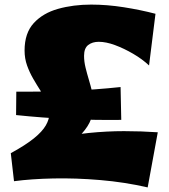

<svg xmlns="http://www.w3.org/2000/svg" viewBox="-20 -777 734 836"><path d="M126 -67 27 -110Q91 -145 127.5 -174.5Q164 -204 179.5 -231Q195 -258 195 -283Q195 -308 184 -332Q173 -356 157 -381Q141 -406 125 -433.5Q109 -461 98 -491.5Q87 -522 87 -557Q87 -633 127 -676.5Q167 -720 233 -738.5Q299 -757 377 -757Q446 -757 519 -745.5Q592 -734 657 -717L629 -492Q599 -520 559.5 -543Q520 -566 481 -580.5Q442 -595 410 -595Q382 -595 364 -581Q346 -567 346 -534Q346 -509 352.5 -482.5Q359 -456 367 -429.5Q375 -403 381.5 -375.5Q388 -348 388 -320Q388 -290 376.5 -258.5Q365 -227 336.5 -195.5Q308 -164 257 -132Q206 -100 126 -67ZM623 39Q523 16 416.5 7Q310 -2 213 0Q116 2 41 12L27 -110Q118 -148 202.5 -169Q287 -190 366 -198Q445 -206 520 -206Q595 -206 667 -201ZM508 -255Q279 -252 50 -276L51 -378Q164 -377 278 -381.5Q392 -386 505 -398Z"/></svg>

Font: Marhey Light
Style: Regular
Weight: 300
Designer: Nur Syamsi & Bustanul Arifin
Foundry: Namelatype
Version: Version 1.000